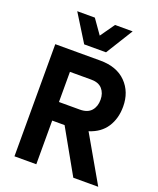

<svg xmlns="http://www.w3.org/2000/svg" viewBox="-164 -1008 913 1107"><g transform="rotate(20 293.0 -455.0)"><path d="M347 -910H455L352 -744H218L115 -910H223L285 -822ZM61 0V-688H337Q439 -688 495.5 -630.5Q552 -573 552 -483Q552 -410 517.5 -357Q483 -304 413 -282L575 0H422L271 -268H195V0ZM195 -567V-382H323Q370 -382 393 -408Q416 -434 416 -476Q416 -516 393.5 -541.5Q371 -567 326 -567Z"/></g></svg>

Font: Techna Sans
Style: Regular
Weight: 400
Designer: Carl Enlund
Version: Version 1.003